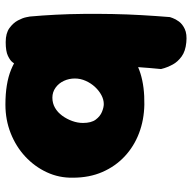

<svg xmlns="http://www.w3.org/2000/svg" viewBox="-20 -670 692 691"><g transform="rotate(90 325.5 -325.0)"><path d="M357 1Q281 1 231 -19.5Q181 -40 153.5 -75Q126 -110 114.5 -155Q103 -200 103 -250Q103 -314 118.5 -361.5Q134 -409 165.5 -439.5Q197 -470 245 -485Q293 -500 357 -499Q412 -498 459.5 -480Q507 -462 543 -428.5Q579 -395 599.5 -348Q620 -301 620 -242Q621 -192 600.5 -148Q580 -104 544 -70.5Q508 -37 460 -18Q412 1 357 1ZM132 0Q100 0 81.5 -13.5Q63 -27 54 -44Q45 -61 42.5 -74Q40 -87 40 -87Q36 -131 33.5 -179.5Q31 -228 30.5 -280Q30 -332 31 -385Q32 -438 35 -490Q38 -542 42 -591Q42 -591 45.5 -601Q49 -611 58 -623.5Q67 -636 85 -644.5Q103 -653 133 -650Q165 -647 184 -633Q203 -619 212.5 -601.5Q222 -584 225.5 -571.5Q229 -559 229 -559Q225 -519 221.5 -468.5Q218 -418 214.5 -362.5Q211 -307 209 -249.5Q207 -192 207 -136.5Q207 -81 210 -32Q210 -32 204 -24Q198 -16 181.5 -8Q165 0 132 0ZM332 -168Q352 -168 368.5 -177.5Q385 -187 397 -203.5Q409 -220 416 -239.5Q423 -259 423 -278Q423 -308 411 -324Q399 -340 383 -346.5Q367 -353 355 -353Q339 -353 323 -344.5Q307 -336 293.5 -321.5Q280 -307 271.5 -288Q263 -269 263 -249Q263 -228 271.5 -209.5Q280 -191 296 -179.5Q312 -168 332 -168Z"/></g></svg>

Font: Sour Gummy Black
Style: Regular
Weight: 900
Version: Version 1.000